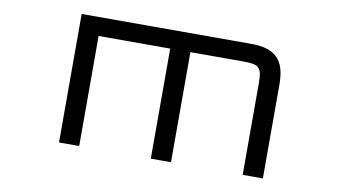

<svg xmlns="http://www.w3.org/2000/svg" viewBox="-71 -865 1837 1030"><g transform="rotate(10 847.5 -350.0)"><path d="M298 -700V0H408V-599.5H798V0H908V-599.5H1199C1283 -599.5 1298.5 -584.5 1298.5 -500V0H1408.5V-511.5C1408.5 -645.5 1354 -700 1220 -700Z"/></g></svg>

Font: Melete
Style: Regular
Weight: 400
Width: 6
Designer: Sora Sagano
Foundry: DOT COLON
Version: Version 0.200;FEAKit 1.0